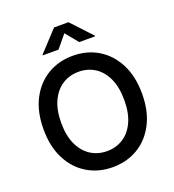

<svg xmlns="http://www.w3.org/2000/svg" viewBox="-166 -1073 1100 1211"><g transform="rotate(-20 384.0 -467.5)"><path d="M384.3 9.8Q289.1 9.8 214.4 -34.9Q139.6 -79.6 96.4 -163.1Q53.2 -246.6 53.2 -363.3Q53.2 -480.5 96.4 -564.2Q139.6 -647.9 214.4 -692.6Q289.1 -737.3 384.3 -737.3Q479 -737.3 553.5 -692.6Q627.9 -647.9 671.1 -564.2Q714.4 -480.5 714.4 -363.3Q714.4 -246.6 671.1 -162.8Q627.9 -79.1 553.5 -34.7Q479 9.8 384.3 9.8ZM384.3 -97.7Q444.8 -97.7 492.7 -128.2Q540.5 -158.7 567.9 -218Q595.2 -277.3 595.2 -363.3Q595.2 -449.7 567.9 -509.3Q540.5 -568.8 492.7 -599.4Q444.8 -629.9 384.3 -629.9Q322.8 -629.9 274.9 -599.1Q227.1 -568.4 199.5 -509Q171.9 -449.7 171.9 -363.3Q171.9 -277.3 199.5 -218.3Q227.1 -159.2 274.9 -128.4Q322.8 -97.7 384.3 -97.7ZM314 -804.2H208.5V-808.6L335.4 -945.3H432.1L559.6 -808.6V-804.2H453.1L383.8 -888.7Z"/></g></svg>

Font: Inter
Style: 540
Weight: 540
Designer: Rasmus Andersson
Foundry: rsms
Version: Version 4.001;git-66647c0bb